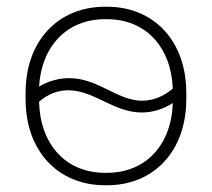

<svg xmlns="http://www.w3.org/2000/svg" viewBox="-20 -545 630 570"><path d="M292 5H298C438 5 533 -98 533 -250V-270C533 -422 438 -525 298 -525H292C151 -525 56 -422 56 -270V-250C56 -98 151 5 292 5ZM96 -288C103 -408 179 -488 291 -488H298C412 -488 488 -406 493 -282C468 -260 435 -246 402 -246C328 -246 272 -313 185 -313C154 -313 123 -304 96 -288ZM291 -32C175 -32 99 -117 96 -243C121 -265 151 -277 182 -277C260 -277 317 -211 401 -211C433 -211 465 -221 493 -239C489 -115 413 -32 298 -32Z"/></svg>

Font: Fixel Text ExtraLight
Style: Regular
Weight: 200
Width: 4
Designer: AlfaBravo + MacPaw
Foundry: Kyrylo Tkachov, Marchela Mozhyna, Serhii Makarenko, Maria Weinstein, Zakhar Kryvoshyya
Version: Version 1.211